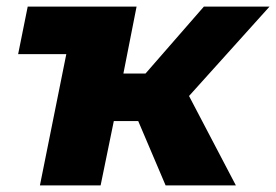

<svg xmlns="http://www.w3.org/2000/svg" viewBox="-20 -562 837 582"><path d="M64 -542H394L354 -339H421L598 -542H797L553 -271L695 0H482L399 -195H325L285 0H101L181 -398H35Z"/></svg>

Font: Argentum Sans
Style: Bold Italic
Weight: 700
Italic angle: -11°
Designer: Julieta Ulanovsky (font), Cristiano Sobral (main changes and remaster)
Foundry: Julieta Ulanovsky (font), Cristiano Sobral (main changes and remaster)
Version: Version 2.007;June 15, 2022;FontCreator 14.0.0.2814 64-bit; 